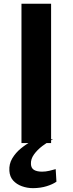

<svg xmlns="http://www.w3.org/2000/svg" viewBox="-20 -763 388 1024"><path d="M94.5 0V-743H252.5V0ZM156.5 240.5Q125 240.5 96.8 230.2Q68.5 220 50.2 199.8Q32 179.5 30 148.5Q27.5 111.5 45.5 81.5Q63.5 51.5 91 29Q118.5 6.5 146 -8L204.5 -15.5L263 -21Q234 -5.5 206.5 15.2Q179 36 161.2 60.8Q143.5 85.5 145 112Q146 134 161.5 143.2Q177 152.5 204.5 152.5Q223.5 152.5 243.5 147.8Q263.5 143 277 139L281 206Q261 220 229 230Q197 240 156.5 240.5Z"/></svg>

Font: Merriweather Sans
Style: Bold
Weight: 700
Designer: Eben Sorkin
Foundry: Eben Sorkin
Version: Version 1.008; ttfautohint (v1.7.19-72a1) -l 8 -r 50 -G 200 